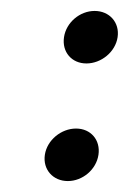

<svg xmlns="http://www.w3.org/2000/svg" viewBox="-20 -349 242 351"><path d="M160 -66C164 -93 146 -114 119 -114C92 -114 66 -93 62 -66C58 -39 77 -18 104 -18C131 -18 156 -39 160 -66ZM195 -281C199 -308 180 -329 153 -329C126 -329 101 -308 97 -281C93 -254 111 -233 138 -233C165 -233 191 -254 195 -281Z"/></svg>

Font: Charger Static
Style: 2Obl
Weight: 1000
Designer: Jasper
Foundry: KineticPlasma Fonts/Cannot Into Space Fonts
Version: Version 1.1